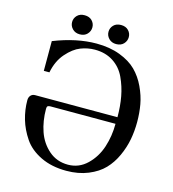

<svg xmlns="http://www.w3.org/2000/svg" viewBox="-123 -943 956 1060"><g transform="rotate(15 355.0 -413.0)"><path d="M157 -287Q157 -217 177.5 -158Q198 -99 243.5 -59.5Q289 -20 353 -20Q416 -20 462 -64.5Q508 -109 528.5 -172.5Q549 -236 549 -306H178Q167 -306 162 -302.5Q157 -299 157 -287ZM45 -306Q45 -323 54.5 -333.5Q64 -344 80 -344H550Q550 -407 540 -461Q530 -515 507 -564.5Q484 -614 439.5 -643Q395 -672 334 -672Q293 -672 253 -656.5Q213 -641 174.5 -597Q136 -553 123 -486H91V-656Q220 -707 334 -707Q410 -707 469 -684.5Q528 -662 563.5 -626.5Q599 -591 622 -542Q645 -493 653.5 -445.5Q662 -398 662 -346Q662 -295 653 -246.5Q644 -198 622 -149.5Q600 -101 566 -65.5Q532 -30 477 -7.5Q422 15 353 15Q269 15 206 -15.5Q143 -46 109.5 -95.5Q76 -145 60.5 -198Q45 -251 45 -306ZM438 -732Q412 -732 396 -748.5Q380 -765 380 -787Q380 -809 395.5 -825Q411 -841 438 -841Q465 -841 480.5 -825Q496 -809 496 -787Q496 -765 480.5 -748.5Q465 -732 438 -732ZM230 -732Q204 -732 188 -748.5Q172 -765 172 -787Q172 -809 187.5 -825Q203 -841 230 -841Q257 -841 272.5 -825Q288 -809 288 -787Q288 -765 272.5 -748.5Q257 -732 230 -732Z"/></g></svg>

Font: Heuristica
Style: Regular
Weight: 400
Version: Version 1.0.1 ; ttfautohint (v1.4.1)